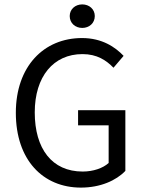

<svg xmlns="http://www.w3.org/2000/svg" viewBox="-20 -841 657 873"><path d="M348 12C436 12 508 -20 550 -64V-340H335V-271H474V-100C448 -76 403 -61 356 -61C216 -61 138 -165 138 -330C138 -493 223 -595 355 -595C421 -595 463 -567 496 -533L542 -587C504 -627 444 -668 353 -668C179 -668 52 -539 52 -328C52 -114 175 12 348 12ZM354 -714C386 -714 411 -736 411 -768C411 -799 386 -821 354 -821C322 -821 297 -799 297 -768C297 -736 322 -714 354 -714Z"/></svg>

Font: Giro Sans Regular
Style: Regular
Weight: 400
Designer: Paul D. Hunt
Foundry: Adobe Systems Incorporated
Version: Version 1.000;PS 1.0;hotconv 1.0.88;makeotf.lib2.5.647800